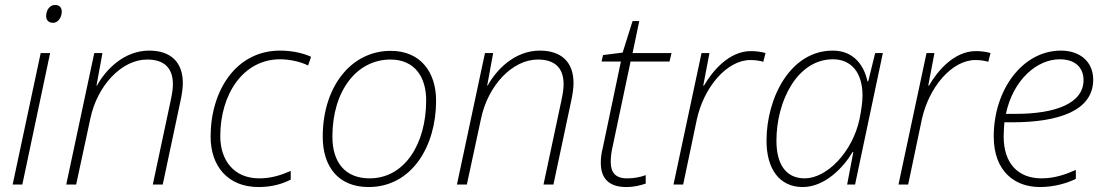

<svg xmlns="http://www.w3.org/2000/svg" viewBox="-20 -744 4460 774"><path d="M194 -652C215 -652 229 -675 229 -697C229 -712 221 -724 202 -724C178 -724 166 -700 166 -679C166 -662 177 -652 194 -652ZM31 0H70L182 -530H144Z M247 0H287L344 -265C372 -400 471 -504 573 -504C639 -504 677 -473 677 -404C677 -387 674 -367 669 -343L596 0H636L708 -339C713 -362 717 -388 717 -409C717 -494 668 -540 581 -540C478 -540 404 -460 371 -399H369L393 -530H360Z M1022 10C1077 10 1119 -3 1152 -20V-55C1111 -37 1072 -25 1025 -25C922 -25 868 -99 868 -195C868 -365 961 -505 1109 -505C1146 -505 1190 -496 1222 -480L1234 -515C1200 -531 1154 -540 1109 -540C931 -540 829 -378 829 -193C829 -74 899 10 1022 10Z M1466 10C1639 10 1738 -153 1738 -338C1738 -455 1674 -539 1555 -539C1395 -539 1281 -394 1281 -193C1281 -73 1343 10 1466 10ZM1470 -25C1371 -25 1320 -90 1320 -193C1320 -379 1419 -504 1554 -504C1652 -504 1698 -433 1698 -340C1698 -162 1610 -25 1470 -25Z M1822 0H1862L1919 -265C1947 -400 2046 -504 2148 -504C2214 -504 2252 -473 2252 -404C2252 -387 2249 -367 2244 -343L2171 0H2211L2283 -339C2288 -362 2292 -388 2292 -409C2292 -494 2243 -540 2156 -540C2053 -540 1979 -460 1946 -399H1944L1968 -530H1935Z M2504 10C2537 10 2563 3 2583 -4V-38C2561 -30 2538 -25 2507 -25C2461 -25 2442 -49 2442 -91C2442 -108 2444 -129 2449 -150L2522 -496H2679L2687 -530H2530L2557 -659H2530L2490 -532L2411 -522L2405 -496H2483L2410 -148C2404 -126 2402 -105 2402 -87C2402 -23 2437 10 2504 10Z M2695 0H2734L2789 -262C2817 -392 2910 -502 3005 -502C3026 -502 3043 -499 3057 -495L3066 -530C3050 -535 3029 -538 3007 -538C2918 -538 2851 -456 2818 -399H2815L2840 -530H2808Z M3216 10C3306 10 3381 -70 3417 -131H3420L3395 0H3427L3539 -530H3508L3480 -416H3477C3465 -473 3427 -540 3337 -540C3165 -540 3070 -348 3070 -177C3070 -63 3122 10 3216 10ZM3224 -25C3148 -25 3110 -82 3110 -177C3110 -335 3193 -505 3338 -505C3412 -505 3457 -451 3457 -359C3457 -334 3453 -305 3445 -264C3416 -129 3312 -25 3224 -25Z M3602 0H3641L3696 -262C3724 -392 3817 -502 3912 -502C3933 -502 3950 -499 3964 -495L3973 -530C3957 -535 3936 -538 3914 -538C3825 -538 3758 -456 3725 -399H3722L3747 -530H3715Z M4172 10C4230 10 4283 -6 4317 -23V-59C4280 -43 4235 -25 4179 -25C4084 -25 4026 -85 4026 -194C4026 -215 4028 -237 4029 -251H4060C4249 -251 4387 -298 4387 -423C4387 -493 4336 -540 4257 -540C4102 -540 3986 -382 3986 -194C3986 -52 4072 10 4172 10ZM4075 -285H4035C4065 -425 4162 -505 4252 -505C4316 -505 4348 -470 4348 -421C4348 -326 4232 -285 4075 -285Z"/></svg>

Font: Noto Sans ExtraLight
Style: Italic
Weight: 200
Italic angle: -12°
Designer: Monotype Design Team
Foundry: Monotype Imaging Inc.
Version: Version 2.013